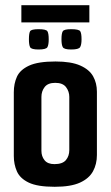

<svg xmlns="http://www.w3.org/2000/svg" viewBox="-20 -712 425 737"><path d="M190 5Q124 5 90.5 -11Q57 -27 45 -54Q33 -81 33 -113V-358Q33 -391 45 -417.5Q57 -444 91.5 -460Q126 -476 193 -476Q253 -476 288 -460.5Q323 -445 337.5 -419Q352 -393 352 -360V-117Q352 -82 337 -54.5Q322 -27 287 -11Q252 5 190 5ZM189 -82Q220 -82 233 -97.5Q246 -113 246 -136V-340Q246 -361 233.5 -377.5Q221 -394 192 -394Q164 -394 151.5 -378Q139 -362 139 -340V-133Q139 -112 151 -97Q163 -82 189 -82ZM253 -522Q226 -522 221 -531Q216 -540 216 -561Q216 -584 221 -592Q226 -600 253 -600Q283 -600 288 -592Q293 -584 293 -561Q293 -540 287.5 -531Q282 -522 253 -522ZM128 -522Q100 -522 95.5 -531Q91 -540 91 -561Q91 -584 95.5 -592Q100 -600 128 -600Q157 -600 162 -592Q167 -584 167 -561Q167 -540 162 -531Q157 -522 128 -522ZM62 -626V-692H323V-626Z"/></svg>

Font: Smooch Sans
Style: Bold
Weight: 700
Designer: Robert E. Leuschke
Foundry: Robert E. Leuschke
Version: Version 1.010